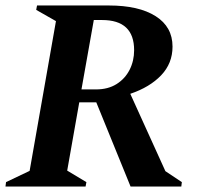

<svg xmlns="http://www.w3.org/2000/svg" viewBox="-34 -680 739 700"><path d="M-14 0 -12 -16 74 -57 170 -603 98 -644 101 -660H363Q472 -660 533.5 -621Q595 -582 595 -510Q595 -449 553.5 -405.5Q512 -362 441 -338L569 -56L629 -16L627 0H442L317 -307H255L211 -58L281 -16L278 0ZM338 -607H308L263 -354H316Q360 -354 391 -373.5Q422 -393 438.5 -425.5Q455 -458 455 -497Q455 -607 338 -607Z"/></svg>

Font: Spectral SC
Style: Bold Italic
Weight: 700
Italic angle: -10°
Designer: Jean-Baptiste Levee
Foundry: Production Type
Version: Version 2.001